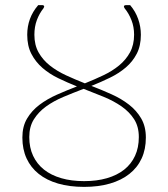

<svg xmlns="http://www.w3.org/2000/svg" viewBox="-20 -723 658 751"><path d="M309 -14.5Q358.5 -14.5 398.2 -26Q438 -37.5 465.8 -59.5Q493.5 -81.5 508.2 -113.5Q523 -145.5 523 -187Q523 -228 504.5 -256.8Q486 -285.5 455.5 -306.8Q425 -328 386.2 -344Q347.5 -360 307 -375.5Q266.5 -360 228.2 -344Q190 -328 160.2 -306.5Q130.5 -285 112.5 -256.2Q94.5 -227.5 94.5 -187Q94.5 -145.5 109.5 -113.5Q124.5 -81.5 152.2 -59.5Q180 -37.5 219.8 -26Q259.5 -14.5 309 -14.5ZM489 -703Q510 -678.5 520.5 -648.5Q531 -618.5 531 -587Q531 -544 515 -513Q499 -482 472 -459Q445 -436 410 -419Q375 -402 337.5 -387Q378 -371.5 416.2 -354.2Q454.5 -337 484.2 -314Q514 -291 532.2 -259.8Q550.5 -228.5 550.5 -185Q550.5 -139 534 -103.2Q517.5 -67.5 486.2 -42.8Q455 -18 410.2 -5Q365.5 8 309 8Q252 8 207.2 -5Q162.5 -18 131.5 -42.8Q100.5 -67.5 84 -103.2Q67.5 -139 67.5 -185Q67.5 -228.5 85.8 -259.2Q104 -290 134 -312.8Q164 -335.5 202.2 -352.5Q240.5 -369.5 281 -385Q243.5 -400 208.2 -417Q173 -434 146 -457.5Q119 -481 102.8 -512.2Q86.5 -543.5 86.5 -587Q86.5 -619.5 97 -648.5Q107.5 -677.5 129.5 -703H146Q150.5 -703 152.2 -699.8Q154 -696.5 150 -690.5Q134 -670.5 124.2 -644.5Q114.5 -618.5 114.5 -587Q114.5 -547 131 -517.8Q147.5 -488.5 175 -466.8Q202.5 -445 238.2 -428.5Q274 -412 312 -397Q349.5 -412 384.2 -428.5Q419 -445 445.8 -467Q472.5 -489 488.5 -518.2Q504.5 -547.5 504.5 -587.5Q504.5 -618 494.2 -644.2Q484 -670.5 467.5 -690.5Q463.5 -696 465.2 -699.5Q467 -703 472.5 -703Z"/></svg>

Font: Lato ExtraLight
Style: Regular
Weight: 275
Designer: Lukasz Dziedzic with Adam Twardoch and Botio Nikoltchev
Foundry: tyPoland Lukasz Dziedzic
Version: Version 2.015; 2015-08-06; http://www.latofonts.com/